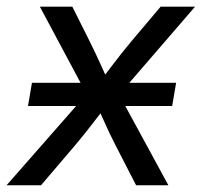

<svg xmlns="http://www.w3.org/2000/svg" viewBox="-41 -549 599 569"><path d="M42 -234.9 53.7 -303.7H481L469.2 -234.9ZM-21.5 0 244.6 -303.2 232.9 -237.8 77.1 -529.3H173.3L225.1 -425.8Q242.7 -390.6 257.1 -358.2Q271.5 -325.7 286.6 -293.5H243.2Q269.5 -325.7 293.9 -358.2Q318.4 -390.6 347.7 -425.8L435.1 -529.3H537.1L284.2 -236.3L294.4 -300.8L458 0H362.3L300.8 -119.6Q283.2 -153.8 269.5 -185.1Q255.9 -216.3 240.2 -247.1H284.2Q258.8 -216.3 235.1 -185.1Q211.4 -153.8 182.6 -119.6L80.6 0Z"/></svg>

Font: Inter 24pt
Style: Italic
Weight: 400
Italic angle: -9.3988°
Designer: Rasmus Andersson
Foundry: rsms
Version: Version 4.001;git-66647c0bb